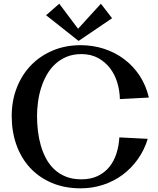

<svg xmlns="http://www.w3.org/2000/svg" viewBox="-20 -978 851 1033"><path d="M780.8 -453.1 625 -444.8Q624 -490.7 610.8 -534.2Q597.7 -577.6 571.5 -611.6Q545.4 -645.5 507.1 -666.3Q468.8 -687 418 -687Q373.5 -687 338.9 -672.6Q304.2 -658.2 277.6 -633.8Q251 -609.4 232.2 -576.4Q213.4 -543.5 201.7 -506.6Q189.9 -469.7 184.6 -430.4Q179.2 -391.1 179.2 -354Q179.2 -314.9 183.8 -274.7Q188.5 -234.4 199.2 -196.5Q210 -158.7 227.8 -125.2Q245.6 -91.8 272.2 -66.9Q298.8 -42 334.7 -27.6Q370.6 -13.2 418 -13.2Q468.8 -13.2 506.1 -31.2Q543.5 -49.3 568.4 -80.1Q593.3 -110.8 606.4 -151.9Q619.6 -192.9 622.1 -238.8L774.9 -231Q756.3 -169.9 720.9 -120.6Q685.5 -71.3 638.4 -36.6Q591.3 -2 533.9 16.6Q476.6 35.2 414.1 35.2Q327.6 35.2 259 6.1Q190.4 -22.9 142.3 -74.7Q94.2 -126.5 68.6 -197.8Q43 -269 43 -354Q43 -435.5 70.1 -505.4Q97.2 -575.2 146.2 -626.2Q195.3 -677.2 263.7 -706.1Q332 -734.9 414.1 -734.9Q479.5 -734.9 539.3 -715.6Q599.1 -696.3 647.7 -659.9Q696.3 -623.5 731 -571.3Q765.6 -519 780.8 -453.1ZM583 -879.9 402.8 -757.8 228 -896 298.8 -958 399.9 -823.2 522.9 -958Z"/></svg>

Font: Original Surfer
Style: Regular
Weight: 400
Designer: Astigmatic (AOETI)
Foundry: Astigmatic (AOETI)
Version: Version 1.001